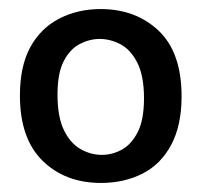

<svg xmlns="http://www.w3.org/2000/svg" viewBox="-20 -690 446 424"><path d="M203 -286Q124 -286 74 -335Q24 -384 24 -479Q24 -544 47 -586Q70 -628 111 -649Q152 -670 202 -670Q280 -670 330.5 -622Q381 -574 381 -477Q381 -413 358 -370Q335 -327 294.5 -306.5Q254 -286 203 -286ZM205 -348Q228 -348 249 -359.5Q270 -371 284 -398Q298 -425 298 -473Q298 -522 283.5 -551Q269 -580 246.5 -592Q224 -604 200 -604Q178 -604 156.5 -593Q135 -582 121 -555.5Q107 -529 107 -481Q107 -432 121 -403Q135 -374 157.5 -361Q180 -348 205 -348Z"/></svg>

Font: Bricolage Grotesque 20pt
Style: Regular
Weight: 400
Version: Version 1.001;gftools[0.9.33.dev8+g029e19f]